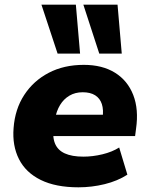

<svg xmlns="http://www.w3.org/2000/svg" viewBox="-20 -789 639 820"><path d="M315 11Q218 11 154 -20.5Q90 -52 61 -109.5Q32 -167 38 -242Q44 -323 83.5 -383.5Q123 -444 188 -478Q253 -512 338 -512Q417 -512 471 -478.5Q525 -445 549 -383.5Q573 -322 561 -239L557 -208H183L197 -299H431L418 -285Q423 -320 415 -344.5Q407 -369 386.5 -382Q366 -395 333 -395Q301 -395 276.5 -380.5Q252 -366 236.5 -340.5Q221 -315 215 -281L210 -250Q203 -206 214.5 -177Q226 -148 256.5 -134Q287 -120 336 -120Q376 -120 417.5 -130Q459 -140 489 -159L524 -43Q482 -16 427 -2.5Q372 11 315 11ZM404 -560 336 -769H482L500 -560ZM226 -560 157 -769H304L322 -560Z"/></svg>

Font: Nunito Sans 9pt Black
Style: Italic
Weight: 900
Italic angle: -9°
Version: Version 3.101;gftools[0.9.27]